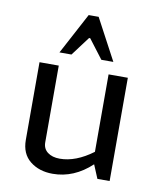

<svg xmlns="http://www.w3.org/2000/svg" viewBox="-81 -759 691 835"><g transform="rotate(10 265.0 -341.5)"><path d="M153 -456V-117Q153 -89 173.5 -73.5Q194 -58 227 -58Q298 -58 373 -114V-456H458V0H404L379 -60Q302 12 208 12Q148 12 108 -20Q68 -52 68 -113V-456ZM384 -513H331L267 -597H262L199 -513H146L243 -695H287Z"/></g></svg>

Font: Average Sans
Style: Regular
Weight: 400
Designer: Eduardo Rodriguez Tunni
Foundry: Eduardo Rodriguez Tunni
Version: Version 1.002